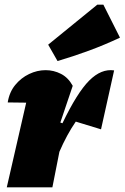

<svg xmlns="http://www.w3.org/2000/svg" viewBox="-20 -801 533 821"><path d="M9 0 92 -362Q67 -362 13 -363Q20 -407 45 -437.5Q70 -468 104.5 -484.5Q139 -501 175 -501Q210 -501 241 -485Q272 -469 291 -434L238 -277L247 -274Q310 -405 361.5 -456.5Q413 -508 468 -500L412 -248L304 -281Q265 -224 234 -152L204 0ZM226 -540 186 -610 396 -781H422L493 -640Q427 -609 360.5 -584.5Q294 -560 226 -540Z"/></svg>

Font: Piazzolla Black
Style: Italic
Weight: 900
Italic angle: -11.3°
Designer: Juan Pablo del Peral
Foundry: Huerta Tipografica
Version: Version 1.330